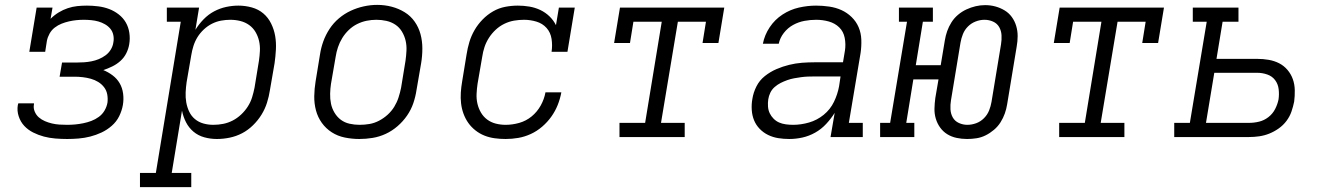

<svg xmlns="http://www.w3.org/2000/svg" viewBox="-20 -561 5440 786"><path d="M255 8Q231 8 206.5 6Q182 4 159.5 -2Q137 -8 116 -18.5Q95 -29 79.5 -45.5Q64 -62 56.5 -85Q49 -108 53 -131Q54 -133 54 -134.5Q54 -136 55 -138H119Q119 -137 119 -136Q119 -135 119 -134Q116 -119 122 -104.5Q128 -90 139 -80.5Q150 -71 164 -65Q178 -59 193 -55.5Q208 -52 223.5 -51Q239 -50 255 -50Q271 -50 287.5 -51.5Q304 -53 321 -56.5Q338 -60 354 -66Q370 -72 384.5 -82.5Q399 -93 408 -108.5Q417 -124 420 -141Q422 -158 419 -174.5Q416 -191 406 -204Q396 -217 382 -225.5Q368 -234 352 -238.5Q336 -243 319 -245Q302 -247 285 -247H224L234 -305H294Q309 -305 324 -306Q339 -307 354.5 -310Q370 -313 384.5 -319Q399 -325 412 -334.5Q425 -344 433.5 -358Q442 -372 444 -387Q447 -402 444 -417Q441 -432 432 -443Q423 -454 410 -461.5Q397 -469 383 -473Q369 -477 353.5 -478.5Q338 -480 323 -480Q308 -480 293 -478.5Q278 -477 262.5 -473.5Q247 -470 232 -464Q217 -458 204 -448Q191 -438 183 -423.5Q175 -409 172 -394L165 -349H100L130 -530H195L187 -484Q202 -499 220 -510Q238 -521 257.5 -527.5Q277 -534 296.5 -536Q316 -538 336 -538Q359 -538 382.5 -535Q406 -532 427 -524Q448 -516 466 -502Q484 -488 495 -469Q506 -450 509.5 -426.5Q513 -403 509 -380Q506 -361 497 -343Q488 -325 473 -311.5Q458 -298 439.5 -289Q421 -280 403 -274Q423 -266 441 -252.5Q459 -239 470 -220Q481 -201 484 -177.5Q487 -154 483 -131Q479 -108 468 -85.5Q457 -63 437.5 -46Q418 -29 395.5 -18.5Q373 -8 349.5 -2Q326 4 302 6Q278 8 255 8Z M553 205V147H618L720 -472H663V-530H795L780 -439Q794 -462 813.5 -482Q833 -502 856.5 -514.5Q880 -527 905.5 -532.5Q931 -538 956 -538Q984 -538 1011 -530.5Q1038 -523 1058 -506Q1078 -489 1090 -464.5Q1102 -440 1106.5 -413.5Q1111 -387 1109.5 -358.5Q1108 -330 1104 -302L1085 -192Q1081 -166 1073 -140.5Q1065 -115 1050.5 -91.5Q1036 -68 1015.5 -48Q995 -28 971 -15.5Q947 -3 920.5 2.5Q894 8 868 8Q841 8 816 1Q791 -6 772 -22Q753 -38 741.5 -60.5Q730 -83 725 -108L683 147H763V205ZM853 -50Q874 -50 894 -54Q914 -58 932.5 -67.5Q951 -77 967 -92Q983 -107 994.5 -125Q1006 -143 1012 -162.5Q1018 -182 1022 -202L1040 -312Q1043 -332 1044 -353Q1045 -374 1040.5 -393.5Q1036 -413 1026 -430Q1016 -447 1000 -458.5Q984 -470 964 -475Q944 -480 923 -480Q904 -480 885 -476.5Q866 -473 848 -464Q830 -455 814.5 -440.5Q799 -426 788.5 -409Q778 -392 772 -373Q766 -354 763 -335L744 -225Q741 -204 740 -183Q739 -162 742.5 -142Q746 -122 754.5 -104Q763 -86 778 -73.5Q793 -61 812.5 -55.5Q832 -50 853 -50Z M1451 8Q1421 8 1391.5 2Q1362 -4 1338 -19.5Q1314 -35 1297.5 -58Q1281 -81 1273.5 -109Q1266 -137 1266.5 -167.5Q1267 -198 1272 -228L1290 -338Q1294 -365 1303.5 -391.5Q1313 -418 1329 -442.5Q1345 -467 1367.5 -486Q1390 -505 1416 -517Q1442 -529 1469.5 -535Q1497 -541 1524 -541Q1555 -541 1583.5 -533.5Q1612 -526 1636.5 -511Q1661 -496 1677.5 -472.5Q1694 -449 1701.5 -421Q1709 -393 1709 -362.5Q1709 -332 1704 -302L1685 -192Q1681 -165 1672 -138.5Q1663 -112 1646.5 -88Q1630 -64 1607.5 -44.5Q1585 -25 1559 -13Q1533 -1 1505.5 3.5Q1478 8 1451 8ZM1452 -50Q1473 -50 1493 -53.5Q1513 -57 1532 -67Q1551 -77 1567 -91.5Q1583 -106 1594 -124Q1605 -142 1611.5 -162Q1618 -182 1622 -202L1640 -312Q1643 -333 1644 -354Q1645 -375 1640.5 -394.5Q1636 -414 1625.5 -431.5Q1615 -449 1598.5 -460Q1582 -471 1562 -475.5Q1542 -480 1521 -480Q1501 -480 1481 -476Q1461 -472 1442 -462.5Q1423 -453 1407.5 -438Q1392 -423 1381 -405Q1370 -387 1363.5 -367.5Q1357 -348 1354 -328L1335 -218Q1332 -198 1331.5 -177Q1331 -156 1335 -136.5Q1339 -117 1349.5 -99.5Q1360 -82 1375.5 -70.5Q1391 -59 1411 -54.5Q1431 -50 1452 -50Z M2050 8Q2027 8 2005 5Q1983 2 1963 -6Q1943 -14 1926 -27.5Q1909 -41 1897 -58Q1885 -75 1877.5 -95.5Q1870 -116 1867.5 -138Q1865 -160 1866.5 -182.5Q1868 -205 1872 -228L1890 -338Q1894 -364 1901.5 -389Q1909 -414 1922.5 -437.5Q1936 -461 1955.5 -481Q1975 -501 1998.5 -514.5Q2022 -528 2048 -533Q2074 -538 2100 -538Q2124 -538 2147.5 -534Q2171 -530 2192 -520Q2213 -510 2229.5 -494Q2246 -478 2256 -458L2268 -530H2333L2303 -349H2238Q2242 -375 2238 -401.5Q2234 -428 2217.5 -446.5Q2201 -465 2176 -472.5Q2151 -480 2125 -480Q2105 -480 2084.5 -476.5Q2064 -473 2044.5 -463.5Q2025 -454 2009 -439Q1993 -424 1981.5 -406Q1970 -388 1963.5 -368.5Q1957 -349 1954 -328L1935 -218Q1932 -198 1931 -177Q1930 -156 1934.5 -136.5Q1939 -117 1949 -100Q1959 -83 1974.5 -71.5Q1990 -60 2009.5 -55Q2029 -50 2050 -50Q2078 -50 2106 -58Q2134 -66 2156.5 -84.5Q2179 -103 2193.5 -129Q2208 -155 2213 -183H2278Q2273 -156 2263 -131Q2253 -106 2237 -83.5Q2221 -61 2199.5 -42.5Q2178 -24 2153 -12.5Q2128 -1 2102 3.5Q2076 8 2050 8Z M2516 0V-58H2621L2689 -472H2573L2559 -385H2494L2518 -530H2945L2921 -385H2856L2870 -472H2755L2686 -58H2783V0Z M3211 8Q3188 8 3166 4.5Q3144 1 3124.5 -8.5Q3105 -18 3090 -33.5Q3075 -49 3067 -68.5Q3059 -88 3057.5 -111Q3056 -134 3060 -156Q3064 -182 3076.5 -207Q3089 -232 3111 -249.5Q3133 -267 3158.5 -278Q3184 -289 3210.5 -295.5Q3237 -302 3263 -304Q3289 -306 3315 -306H3431L3439 -354Q3443 -380 3438 -406Q3433 -432 3415.5 -449Q3398 -466 3373 -473Q3348 -480 3321 -480Q3297 -480 3273 -475.5Q3249 -471 3227 -459Q3205 -447 3189 -426.5Q3173 -406 3168 -382H3103Q3110 -418 3131 -449.5Q3152 -481 3183.5 -501.5Q3215 -522 3250.5 -530Q3286 -538 3321 -538Q3348 -538 3375 -534Q3402 -530 3425 -519.5Q3448 -509 3466.5 -491Q3485 -473 3495 -449.5Q3505 -426 3506 -398.5Q3507 -371 3503 -344L3455 -58H3512V0H3380L3397 -99Q3382 -75 3362 -53.5Q3342 -32 3317 -18Q3292 -4 3265 2Q3238 8 3211 8ZM3227 -50Q3259 -50 3292 -59.5Q3325 -69 3352 -91Q3379 -113 3394 -144Q3409 -175 3415 -208L3421 -248H3315Q3301 -248 3287 -247.5Q3273 -247 3259 -245Q3245 -243 3231 -240.5Q3217 -238 3203 -233Q3189 -228 3176 -221.5Q3163 -215 3151.5 -205Q3140 -195 3133.5 -181.5Q3127 -168 3125 -154Q3123 -140 3124 -125Q3125 -110 3131 -97.5Q3137 -85 3147 -75Q3157 -65 3169.5 -59.5Q3182 -54 3197 -52Q3212 -50 3227 -50Z M3939 8Q3917 8 3896 3.5Q3875 -1 3858 -11.5Q3841 -22 3829 -38.5Q3817 -55 3811 -75Q3805 -95 3805.5 -116.5Q3806 -138 3809 -160L3822 -236H3719L3690 -58H3723V0H3583V-58H3624L3693 -472H3660V-530H3799V-472H3758L3729 -294H3831L3848 -396Q3851 -415 3857.5 -433.5Q3864 -452 3875 -469.5Q3886 -487 3902 -500.5Q3918 -514 3936.5 -522.5Q3955 -531 3974 -535.5Q3993 -540 4013 -540Q4035 -540 4055 -534.5Q4075 -529 4092.5 -518.5Q4110 -508 4122 -491.5Q4134 -475 4140 -455Q4146 -435 4146 -413.5Q4146 -392 4142 -370L4103 -134Q4100 -115 4093.5 -96.5Q4087 -78 4076 -60.5Q4065 -43 4049 -29.5Q4033 -16 4015 -7Q3997 2 3977.5 5Q3958 8 3939 8ZM3940 -50Q3958 -50 3976 -56.5Q3994 -63 4008 -77Q4022 -91 4029 -108.5Q4036 -126 4039 -144L4078 -380Q4081 -398 4080 -416.5Q4079 -435 4070.5 -450Q4062 -465 4045.5 -472.5Q4029 -480 4010 -480Q3992 -480 3974 -473Q3956 -466 3942.5 -452.5Q3929 -439 3922 -421.5Q3915 -404 3912 -386L3873 -150Q3870 -132 3871 -113.5Q3872 -95 3880.5 -80Q3889 -65 3905.5 -57.5Q3922 -50 3940 -50Z M4316 0V-58H4421L4489 -472H4373L4359 -385H4294L4318 -530H4745L4721 -385H4656L4670 -472H4555L4486 -58H4583V0Z M4787 0V-58H4851L4920 -472H4863V-530H5050V-472H4985L4960 -320H5127Q5151 -320 5174 -316Q5197 -312 5216.5 -302Q5236 -292 5250.5 -275Q5265 -258 5272.5 -237Q5280 -216 5280.5 -192Q5281 -168 5278 -145Q5274 -125 5267 -104.5Q5260 -84 5246.5 -66Q5233 -48 5214.5 -35Q5196 -22 5176 -14Q5156 -6 5135 -3Q5114 0 5093 0ZM4917 -58H5093Q5114 -58 5134.5 -63Q5155 -68 5172.5 -81.5Q5190 -95 5200 -114.5Q5210 -134 5214 -154Q5217 -175 5214.5 -196Q5212 -217 5200 -233Q5188 -249 5168 -256Q5148 -263 5127 -263H4951Z"/></svg>

Font: Iosevka Curly Slab LtExObl
Style: Regular
Weight: 300
Width: 7
Italic angle: -9°
Monospace: yes
Designer: Belleve Invis
Foundry: Belleve Invis
Version: Version 11.1.0; ttfautohint (v1.8.3)